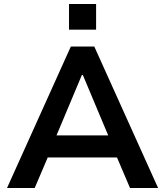

<svg xmlns="http://www.w3.org/2000/svg" viewBox="-20 -937 823 957"><path d="M15 0 333 -705H450L768 0H628L544 -197L602 -152H180L237 -197L153 0ZM388 -563 249 -232 224 -262H558L532 -232L393 -563ZM324 -789V-917H459V-789Z"/></svg>

Font: Nunito Sans 8pt
Style: Bold
Weight: 700
Version: Version 3.101;gftools[0.9.27]